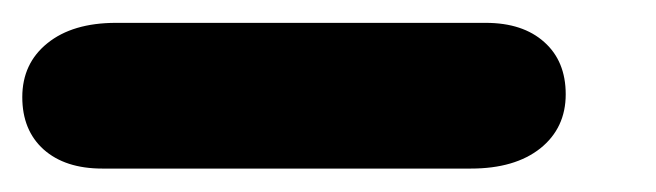

<svg xmlns="http://www.w3.org/2000/svg" viewBox="-76 -8 574 168"><path d="M13.5 139.5Q-19 139.5 -37.8 122.8Q-56.5 106 -56.5 77Q-56.5 47.5 -34.5 29.8Q-12.5 12 25.5 12H349Q381.5 12 400.2 28.8Q419 45.5 419 74.5Q419 104 396.8 121.8Q374.5 139.5 336 139.5Z"/></svg>

Font: Edu VIC WA NT Hand
Style: Regular
Weight: 400
Designer: Tina and Corey Anderson, Eben Sorkin, Mirko Velimirovic
Foundry: Google for Education
Version: Version 1.000